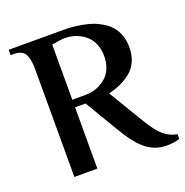

<svg xmlns="http://www.w3.org/2000/svg" viewBox="-122 -771 862 893"><g transform="rotate(-20 309.5 -325.0)"><path d="M553.2 9.8Q500 9.8 456.8 -22.7Q413.6 -55.2 366.2 -134.8L266.1 -303.2H213.9V0H100.1V-534.2Q100.1 -584.5 85.9 -609.1Q71.8 -633.8 29.8 -633.8H15.1V-660.2H285.2Q306.6 -660.2 327.4 -658.7Q348.1 -657.2 375.2 -652.3Q402.3 -647.5 425.3 -639.6Q448.2 -631.8 471.4 -617.9Q494.6 -604 510.7 -585.7Q526.9 -567.4 536.9 -540.3Q546.9 -513.2 546.9 -480Q546.9 -440.4 533.2 -410.2Q519.5 -379.9 494.9 -360.6Q470.2 -341.3 444.1 -329.6Q418 -317.9 384.8 -310.1L490.2 -134.8Q525.4 -75.7 556.2 -51.3Q586.9 -26.9 619.1 -22.9V0Q596.7 9.8 553.2 9.8ZM213.9 -340.8H278.8Q298.3 -340.8 317.6 -345.2Q336.9 -349.6 356.2 -360.4Q375.5 -371.1 390.1 -386.7Q404.8 -402.3 413.8 -426.8Q422.9 -451.2 422.9 -481Q422.9 -510.7 413.8 -535.4Q404.8 -560.1 390.1 -575.7Q375.5 -591.3 356.4 -602.1Q337.4 -612.8 318.1 -617.4Q298.8 -622.1 279.8 -622.1Q257.8 -622.1 213.9 -613.8Z"/></g></svg>

Font: El Messiri SemiBold
Style: Regular
Weight: 600
Designer: Mohamed Gaber
Foundry: Kief Type Foundry
Version: Version 2.007;PS 002.007;hotconv 1.0.88;makeotf.lib2.5.64775